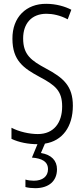

<svg xmlns="http://www.w3.org/2000/svg" viewBox="-20 -744 441 1004"><path d="M278 141C278 96 249 65 194 56L215 7C306 -7 361 -81 361 -191C361 -294 312 -337 220 -386C144 -427 101 -457 101 -543C101 -621 145 -672 223 -672C255 -672 295 -664 334 -643L353 -693C321 -710 273 -724 222 -724C118 -725 44 -655 45 -541C45 -427 104 -387 185 -343C270 -298 305 -269 305 -187C305 -103 262 -43 178 -43C134 -43 80 -55 40 -76V-18C80 1 129 10 176 10L147 80C198 84 231 100 231 141C231 179 202 201 157 201C143 201 126 199 113 195V234C127 238 146 240 164 240C235 240 278 203 278 141Z"/></svg>

Font: Noto Sans Kannada ExtraCondensed Light
Style: Regular
Weight: 300
Width: 2
Designer: Jelle Bosma - Monotype Design Team
Foundry: Monotype Imaging Inc.
Version: Version 2.005